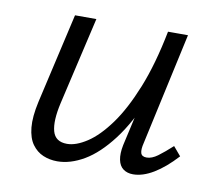

<svg xmlns="http://www.w3.org/2000/svg" viewBox="-56 -478 622 549"><g transform="rotate(10 255.0 -204.0)"><path d="M142 6Q120 6 101 -2Q82 -10 69 -28Q56 -46 53 -76.5Q50 -107 60 -152L120 -414H182L123 -159Q111 -106 119 -77Q127 -48 161 -48Q187 -48 219 -69Q251 -90 283 -134Q315 -178 343 -247.5Q371 -317 390 -414H427Q403 -302 370 -222Q337 -142 298.5 -91.5Q260 -41 220 -17.5Q180 6 142 6ZM362 5Q345 5 333.5 -3.5Q322 -12 318.5 -29.5Q315 -47 320 -72L397 -414H448L377 -89Q372 -69 375 -59Q378 -49 392 -49Q407 -49 424 -61.5Q441 -74 464 -95L486 -69Q453 -33 421.5 -14Q390 5 362 5Z"/></g></svg>

Font: Ysabeau Office
Style: Italic
Weight: 400
Italic angle: -12°
Designer: Christian Thalmann (Catharsis Fonts)
Version: Version 2.001;gftools[0.9.30]; featfreeze: tnum,lnum,ss02